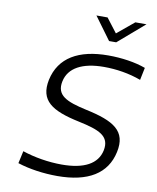

<svg xmlns="http://www.w3.org/2000/svg" viewBox="-95 -953 845 1035"><g transform="rotate(10 327.0 -435.5)"><path d="M640 -579 654 -647C597 -668 523 -679 449 -679C287 -679 183 -619 156 -494C132 -377 202 -332 354 -300C467 -276 530 -252 513 -170C497 -95 425 -56 303 -56C230 -56 152 -69 87 -91L72 -23C136 -2 215 9 290 9C459 9 559 -53 585 -174C611 -293 537 -337 381 -370C272 -394 212 -419 229 -499C245 -574 318 -614 437 -614C504 -614 575 -603 640 -579ZM348 -880 439 -756H478L622 -880H561L468 -803L409 -880Z"/></g></svg>

Font: LT Wave Mono Light
Style: Italic
Weight: 300
Designer: Daniel Lyons
Version: Version 2.5 (Glyphs App)